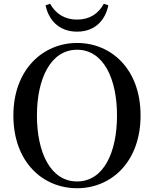

<svg xmlns="http://www.w3.org/2000/svg" viewBox="-20 -981 817 1019"><path d="M222 -953C236 -882 287 -813 389 -813C491 -813 541 -882 555 -953L531 -961C503 -909 456 -877 389 -877C322 -877 275 -909 246 -961ZM176 -368C176 -562 248 -717 389 -717C530 -717 601 -562 601 -368C601 -172 530 -18 389 -18C248 -18 176 -172 176 -368ZM389 -753C209 -753 51 -613 51 -368C51 -120 208 18 389 18C571 18 726 -122 726 -368C726 -615 570 -753 389 -753Z"/></svg>

Font: Noto Serif CJK SC SemiBold
Style: Regular
Weight: 600
Designer: Ryoko NISHIZUKA 西塚涼子 (kana & ideographs); Frank Grießhammer (Latin, Greek & Cyrillic); Wenlong ZHANG 张文龙 (bopomofo); San
Foundry: Adobe
Version: Version 2.001;hotconv 1.1.0;makeotfexe 2.6.0